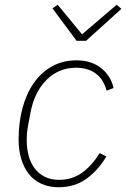

<svg xmlns="http://www.w3.org/2000/svg" viewBox="-20 -773 529 805"><path d="M226 12Q185 12 153.5 -2.5Q122 -17 101 -43.5Q80 -70 69 -107Q58 -144 58 -189Q58 -258 74 -318.5Q90 -379 121 -424Q152 -469 197.5 -494.5Q243 -520 301 -520Q363 -520 404 -487.5Q445 -455 456 -404L427 -393Q414 -441 381 -465Q348 -489 299 -489Q226 -489 175 -438Q124 -387 108 -301L97 -243Q94 -226 93 -214.5Q92 -203 92 -186Q92 -151 100 -120.5Q108 -90 125 -67.5Q142 -45 167.5 -32Q193 -19 228 -19Q282 -19 323 -48Q364 -77 398 -131L426 -117Q390 -57 341 -22.5Q292 12 226 12ZM301 -602 200 -738 222 -753 324 -629 469 -753 489 -736 341 -602Z"/></svg>

Font: IBM Plex Sans ExtLt
Style: Italic
Weight: 200
Italic angle: -11°
Designer: Mike Abbink, Paul van der Laan, Pieter van Rosmalen
Foundry: Bold Monday
Version: Version 3.005